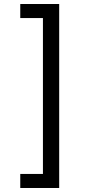

<svg xmlns="http://www.w3.org/2000/svg" viewBox="-20 -802 455 957"><path d="M81 65H194V-712H81V-782H275V135H81Z"/></svg>

Font: hexloriya05
Style: Book
Weight: 400
Designer: Jelle Bosma - Monotype Design Team
Foundry: Monotype Imaging Inc.
Version: Version 2.003